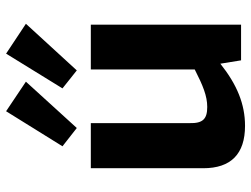

<svg xmlns="http://www.w3.org/2000/svg" viewBox="-117 -694 824 630"><g transform="rotate(-90 295.0 -379.0)"><path d="M320 -586 379 -539 532 -706 434 -771ZM190 -539 342 -706 245 -771 130 -586ZM382 -493V-152C329 -125 295 -111 259 -111C219 -111 205 -126 206 -169V-493H58V-124C58 -33 105 13 197 13C268 13 332 -13 401 -68L412 0H529V-493Z"/></g></svg>

Font: SnT
Style: Bold
Weight: 700
Designer: Natanael Gama
Version: Version 1.001;PS 001.001;hotconv 1.0.70;makeotf.lib2.5.58329